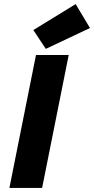

<svg xmlns="http://www.w3.org/2000/svg" viewBox="-20 -919 460 939"><path d="M26 0 156 -650H316L186 0ZM204 -680 143 -772 350 -899 420 -782Z"/></svg>

Font: mr_Source Sans Pro
Style: Italic
Weight: 900
Italic angle: -11°
Designer: Paul D. Hunt
Foundry: Adobe Systems Incorporated
Version: Version 1.076;July 10, 2024;FontCreator 11.5.0.2430 64-bit